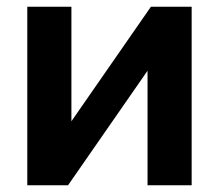

<svg xmlns="http://www.w3.org/2000/svg" viewBox="-20 -550 650 570"><path d="M61 0V-530H192V-190L428 -530H549V0H418V-340L182 0Z"/></svg>

Font: Golos Text SemiBold
Style: Regular
Weight: 600
Designer: A.Korolkova, Vitaly Kuzmin
Foundry: ParaType Ltd
Version: Version 2.004